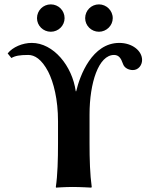

<svg xmlns="http://www.w3.org/2000/svg" viewBox="-20 -854 689 877"><path d="M245 -200C245 -125 243 -54 235 0L236 3C236 3 277 0 312 0C346 0 397 3 397 3L399 0C391 -57 389 -125 389 -200V-331C389 -475 430 -603 501 -603C523 -603 533 -587 541 -564C548 -541 571 -534 587 -534C612 -534 629 -556 629 -580C629 -622 584 -658 525 -658C401 -658 345 -510 328 -437H326C310 -553 224 -658 125 -658C83 -658 38 -639 15 -610L32 -589C49 -599 70 -603 109 -603C138 -603 170 -584 200 -527C225 -478 245 -400 245 -300ZM149 -771C149 -737 177 -709 212 -709C247 -709 275 -737 275 -771C275 -806 247 -834 212 -834C177 -834 149 -806 149 -771ZM369 -771C369 -737 397 -709 432 -709C466 -709 495 -737 495 -771C495 -806 466 -834 432 -834C397 -834 369 -806 369 -771Z"/></svg>

Font: Libertinus Sans
Style: Bold
Weight: 700
Designer: Philipp H. Poll, Khaled Hosny
Foundry: Caleb Maclennan
Version: Version 7.050;RELEASE